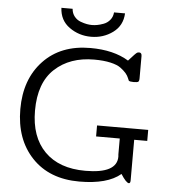

<svg xmlns="http://www.w3.org/2000/svg" viewBox="-59 -945 901 1010"><g transform="rotate(5 391.0 -440.0)"><path d="M55.2 -341.8Q55.2 -500 147 -596.9Q238.8 -693.8 395 -693.8Q518.1 -693.8 597.2 -645Q635.3 -688 642.1 -690.9Q647.9 -692.9 651.9 -692.9Q666 -692.9 666 -674.8V-558.1Q666 -543 660.9 -539.1Q655.8 -535.2 636 -535.2Q616.2 -535.2 610.8 -540Q609.9 -541 605 -553.5Q600.1 -565.9 590.1 -577.9Q580.1 -589.8 561.5 -604Q543 -618.2 506.6 -626.5Q470.2 -634.8 419.9 -634.8Q292 -634.8 212.4 -561.3Q132.8 -487.8 132.8 -340.8Q132.8 -201.7 209 -124.8Q285.2 -47.9 423.8 -47.9Q590.8 -47.9 590.8 -137.2Q590.8 -139.2 590.3 -143.1Q589.8 -147 589.8 -148.9V-232.9H464.8V-291H734.9V-232.9H666V-19Q666 -2.9 658.2 -2.9Q644 -2.9 615.2 -47.9Q545.4 11.2 397 11.2Q238.8 11.2 147 -85.7Q55.2 -182.6 55.2 -341.8ZM224.1 -891.1H283.2Q285.2 -867.2 298.6 -850.6Q312 -834 331.5 -826.9Q351.1 -819.8 365 -817.4Q378.9 -814.9 391.8 -814.9Q404.8 -814.9 418.9 -817.4Q433.1 -819.8 452.6 -826.9Q472.2 -834 486.1 -850.6Q500 -867.2 502 -891.1H560.1Q557.1 -826.2 507.1 -789.6Q457 -752.9 392.1 -752.9Q328.1 -752.9 277.6 -789.1Q227.1 -825.2 224.1 -891.1Z"/></g></svg>

Font: CMU Concrete
Style: Roman
Weight: 500
Version: Version 0.7.0